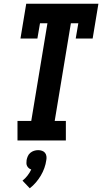

<svg xmlns="http://www.w3.org/2000/svg" viewBox="-20 -755 549 1032"><path d="M74 0V-105H148L235 -630H195L181 -548H90L121 -735H509L478 -548H387L401 -630H361L274 -105H334V0ZM140 257 101 216Q116 204 128 188.5Q140 173 148 156Q141 154 135 149Q129 144 125.5 137Q122 130 122 122Q122 114 123 105Q125 95 129.5 84.5Q134 74 143 66.5Q152 59 163 55.5Q174 52 185 52Q196 52 206 55.5Q216 59 222 66.5Q228 74 229.5 84.5Q231 95 229 105Q226 127 218.5 148Q211 169 199.5 188.5Q188 208 173 225.5Q158 243 140 257Z"/></svg>

Font: Iosevka Curly Slab Extrabold
Style: Italic
Weight: 800
Italic angle: -9°
Monospace: yes
Designer: Belleve Invis
Foundry: Belleve Invis
Version: Version 22.1.2; ttfautohint (v1.8.4)